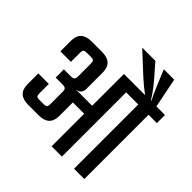

<svg xmlns="http://www.w3.org/2000/svg" viewBox="-206 -997 1175 1175"><g transform="rotate(45 381.0 -409.5)"><path d="M762 -626V-556H690V0H601V-556H496V0H407V-282H309V-165Q309 -78 217 -78H126Q34 -78 34 -165V-258H125V-177Q125 -159 130.5 -153.5Q136 -148 154 -148H190Q207 -148 213 -153.5Q219 -159 219 -177V-284Q219 -302 212 -308.5Q205 -315 187 -315H127V-386H187Q205 -386 212 -392.5Q219 -399 219 -418V-528Q219 -546 213 -551.5Q207 -557 190 -557H154Q136 -557 130.5 -551.5Q125 -546 125 -528V-449H34V-540Q34 -627 126 -627H217Q309 -627 309 -540V-401Q309 -357 270 -352V-351H407V-626H590Q549 -656 507 -694L372 -819H486L528 -771Q601 -690 638 -629H642Q626 -659 608 -702Q608 -702 559 -819H649L688 -626Z"/></g></svg>

Font: Teko Regular
Style: Regular
Weight: 400
Designer: Manushi Parikh, Jonny Pinhorn
Foundry: Indian Type Foundry
Version: Version 1.105;PS 1.0;hotconv 1.0.78;makeotf.lib2.5.61930; tt